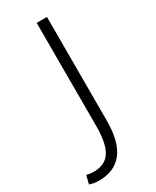

<svg xmlns="http://www.w3.org/2000/svg" viewBox="-259 -575 711 875"><g transform="rotate(-30 96.0 -137.5)"><path d="M-62 237 -51 193Q-33 198 -14 198Q47 198 73.5 156Q100 114 100 24V-520H154V26Q154 245 -14 245Q-38 245 -62 237Z"/></g></svg>

Font: Martel Sans ExtraLight
Style: Regular
Weight: 275
Designer: Dan Reynolds and Mathieu Réguer
Foundry: Dan Reynolds and Mathieu Réguer
Version: Version 1.002; ttfautohint (v1.1) -l 5 -r 5 -G 72 -x 0 -D la